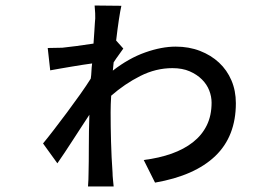

<svg xmlns="http://www.w3.org/2000/svg" viewBox="-20 -640 996 696"><path d="M427 -464Q421 -455 411 -441.5Q401 -428 392 -414Q391 -406 390.5 -399Q390 -392 389 -384Q447 -429 506.5 -450Q566 -471 617 -471Q665 -471 705 -455.5Q745 -440 774 -413Q803 -386 819 -348.5Q835 -311 835 -266Q835 -146 760.5 -74.5Q686 -3 542 22L501 -60Q557 -67 602 -83Q647 -99 679.5 -124.5Q712 -150 729.5 -185.5Q747 -221 747 -268Q747 -290 738.5 -312Q730 -334 712 -352Q694 -370 667.5 -381.5Q641 -393 605 -393Q545 -393 488.5 -364.5Q432 -336 383 -293Q382 -277 381.5 -262Q381 -247 381 -233Q381 -183 382.5 -126.5Q384 -70 388 -14Q388 -4 389.5 10.5Q391 25 392 36H299Q300 26 300.5 11Q301 -4 301 -12Q302 -50 302 -107Q302 -164 304 -224Q290 -203 274.5 -179Q259 -155 244 -132Q229 -109 214.5 -87Q200 -65 188 -48L136 -120Q151 -138 174.5 -168.5Q198 -199 223 -232.5Q248 -266 271 -298.5Q294 -331 309 -355Q311 -368 311.5 -382Q312 -396 314 -410Q299 -408 279.5 -405Q260 -402 239.5 -398.5Q219 -395 198.5 -391.5Q178 -388 162 -385L153 -466Q168 -466 179.5 -466.5Q191 -467 206 -467Q225 -469 256 -473Q287 -477 319 -482Q321 -506 322 -526Q323 -546 324 -558Q326 -572 325 -592Q324 -612 323 -620L420 -619Q416 -602 411 -569Q406 -536 401 -493Z"/></svg>

Font: Kinto Sans Med
Style: Regular
Weight: 500
Designer: Authors: Ryoko NISHIZUKA  (kana & ideographs); Paul D. Hunt (Latin, Greek & Cyrillic); Wenlong ZHANG  (bopomofo); Sandol
Foundry: Adobe Systems Incorporated, ookami Inc.
Version: Version 0.001